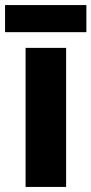

<svg xmlns="http://www.w3.org/2000/svg" viewBox="-35 -738 361 758"><path d="M226 0H66V-549H226ZM306 -718V-611H-15V-718Z"/></svg>

Font: Noto Sans Ethiopic SemiCondensed ExtraBold
Style: Regular
Weight: 800
Width: 4
Designer: Monotype Design Team
Foundry: Monotype Imaging Inc.
Version: Version 2.102; ttfautohint (v1.8.4.7-5d5b)